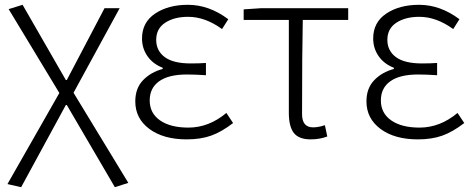

<svg xmlns="http://www.w3.org/2000/svg" viewBox="-20 -567 1974 799"><path d="M68 212 11 199 227 -180 16 -529 74 -547 254 -234H258L415 -533H478L286 -181L514 194L458 212L258 -130H254Z M757 13Q660 13 601.5 -30.5Q543 -74 543 -145Q543 -200 575.5 -233.5Q608 -267 657 -280V-285Q616 -301 593.5 -333.5Q571 -366 571 -407Q571 -474 625.5 -510.5Q680 -547 762 -547Q850 -547 930 -487L904 -446Q834 -497 763 -497Q705 -497 667.5 -472.5Q630 -448 630 -401Q630 -356 665.5 -329.5Q701 -303 774 -303Q810 -303 837 -305V-254Q791 -257 758 -257Q682 -257 642.5 -229Q603 -201 603 -149Q603 -96 646 -66Q689 -36 764 -36Q849 -36 922 -97L950 -55Q902 -18 858.5 -2.5Q815 13 757 13Z M1273 13Q1224 13 1203 -13.5Q1182 -40 1182 -98V-484H994V-528L1068 -533H1429V-484H1240Q1237 -350 1237 -92Q1237 -37 1283 -37Q1305 -37 1332 -46L1342 1Q1310 13 1273 13Z M1719 13Q1622 13 1563.5 -30.5Q1505 -74 1505 -145Q1505 -200 1537.5 -233.5Q1570 -267 1619 -280V-285Q1578 -301 1555.5 -333.5Q1533 -366 1533 -407Q1533 -474 1587.5 -510.5Q1642 -547 1724 -547Q1812 -547 1892 -487L1866 -446Q1796 -497 1725 -497Q1667 -497 1629.5 -472.5Q1592 -448 1592 -401Q1592 -356 1627.5 -329.5Q1663 -303 1736 -303Q1772 -303 1799 -305V-254Q1753 -257 1720 -257Q1644 -257 1604.5 -229Q1565 -201 1565 -149Q1565 -96 1608 -66Q1651 -36 1726 -36Q1811 -36 1884 -97L1912 -55Q1864 -18 1820.5 -2.5Q1777 13 1719 13Z"/></svg>

Font: Noto Sans Korean Light
Style: Regular
Weight: 300
Designer: Ryoko NISHIZUKA  (kana & ideographs); Paul D. Hunt (Latin, Greek & Cyrillic); Wenlong ZHANG  (bopomofo); Sandoll Communi
Foundry: Adobe Systems Incorporated
Version: Version 1.000;PS 1;hotconv 1.0.78;makeotf.lib2.5.61930